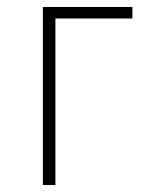

<svg xmlns="http://www.w3.org/2000/svg" viewBox="-20 -531 440 551"><path d="M103 0V-511H360V-478H139V0Z"/></svg>

Font: Overpass Thin
Style: Regular
Weight: 250
Designer: Delve Withrington, Dave Bailey, Thomas Jockin
Foundry: Delve Fonts LLC
Version: Version 4.000